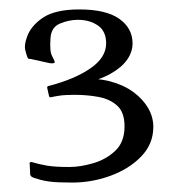

<svg xmlns="http://www.w3.org/2000/svg" viewBox="-20 -731 377 407"><path d="M133 -344Q102 -344 86 -346Q70 -348 59 -352Q54 -353 49.5 -355Q45 -357 44 -361L43 -383Q42 -386 44 -387Q46 -388 49 -387Q62 -383 79 -380Q96 -377 127 -377Q150 -377 177.5 -385Q205 -393 224.5 -411.5Q244 -430 244 -463Q244 -493 228.5 -507Q213 -521 189 -525.5Q165 -530 138 -530Q117 -530 104.5 -528Q92 -526 89 -525Q85 -524 84 -527L80 -545Q80 -547 81 -548Q82 -549 84 -549Q138 -563 171.5 -586Q205 -609 205 -639Q205 -665 187.5 -677Q170 -689 145 -689Q126 -689 107 -681Q88 -673 87 -649Q85 -622 90.5 -612Q96 -602 96 -599Q96 -596 86 -597L45 -606Q42 -606 40.5 -606.5Q39 -607 38 -610Q36 -615 33.5 -625Q31 -635 37 -652Q45 -676 71 -693.5Q97 -711 148 -711Q205 -711 233 -691Q261 -671 261 -639Q261 -621 249.5 -604.5Q238 -588 214 -574.5Q190 -561 152 -553L151 -563Q185 -566 213.5 -558.5Q242 -551 262.5 -536Q283 -521 294 -502Q305 -483 305 -462Q305 -426 279.5 -399.5Q254 -373 214.5 -358.5Q175 -344 133 -344Z"/></svg>

Font: Young Serif Light
Style: Regular
Weight: 300
Designer: Bastien Sozeau
Foundry: NBR — Bastien Sozeau
Version: Version 5.001